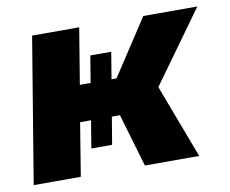

<svg xmlns="http://www.w3.org/2000/svg" viewBox="-63 -601 814 680"><g transform="rotate(-10 343.5 -261.0)"><path d="M5.9 0 92.3 -522.5H261.7L228.5 -321.3H360.4L492.2 -522.5H686.5L501 -265.1L601.1 0H405.8L349.6 -190.9H206.5L175.3 0ZM283.2 -417.5H358.4L304.2 -92.3H229.5Z"/></g></svg>

Font: Inter 28pt ExtraBold
Style: Italic
Weight: 800
Italic angle: -9.3988°
Designer: Rasmus Andersson
Foundry: rsms
Version: Version 4.001;git-66647c0bb